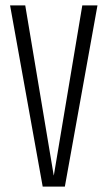

<svg xmlns="http://www.w3.org/2000/svg" viewBox="-20 -695 408 715"><path d="M139 0H221.5L343 -675H286.5L180.5 -42H180L74 -675H17.5Z"/></svg>

Font: Anybody Condensed Light
Style: Regular
Weight: 300
Width: 3
Designer: Tyler Finck
Foundry: Etcetera Type Company
Version: Version 1.113;gftools[0.9.25]